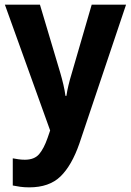

<svg xmlns="http://www.w3.org/2000/svg" viewBox="-20 -567 564 827"><path d="M1 -547H152L240 -252Q247 -228 253 -202.5Q259 -177 262 -154H266Q269 -175 275 -200Q281 -225 289 -251L375 -547H523L322 51Q289 146 240.5 193Q192 240 106 240Q84 240 67 237.5Q50 235 35 232V115Q46 117 59.5 119Q73 121 87 121Q128 121 148.5 97Q169 73 185 27L196 -5Z"/></svg>

Font: Noto Sans Lao UI SemCond
Style: Bold
Weight: 700
Width: 4
Designer: Monotype Design Team
Foundry: Monotype Imaging Inc.
Version: Version 2.000; ttfautohint (v1.8.4.7-5d5b)